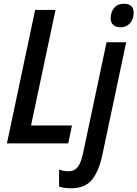

<svg xmlns="http://www.w3.org/2000/svg" viewBox="-20 -767 735 1027"><path d="M168 -714H277L146 -96H365L345 0H17ZM572 -669Q572 -702 590.5 -724.5Q609 -747 643 -747Q668 -747 681.5 -735Q695 -723 695 -700Q695 -665 675.5 -643Q656 -621 625 -621Q600 -621 586 -633.5Q572 -646 572 -669ZM296 231V140Q319 149 347 149Q378 149 396 126Q414 103 425 49L550 -541H655L528 59Q509 149 472 194.5Q435 240 361 240Q323 240 296 231Z"/></svg>

Font: Noto Sans UI NarrowMedium
Style: Italic
Weight: 500
Width: 4
Italic angle: -12°
Designer: Monotype Design Team
Foundry: Monotype Imaging Inc.
Version: Version 1.001